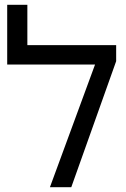

<svg xmlns="http://www.w3.org/2000/svg" viewBox="-20 -780 524 800"><path d="M188 0 376 -511H10V-760H94V-592H464V-525L277 0Z"/></svg>

Font: Noto Sans Hebrew ExtraCondensed
Style: Regular
Weight: 400
Width: 2
Designer: Monotype Design Team
Foundry: Monotype Imaging Inc.
Version: Version 2.004; ttfautohint (v1.8.4.7-5d5b)